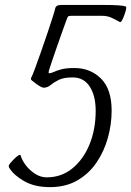

<svg xmlns="http://www.w3.org/2000/svg" viewBox="-20 -748 530 776"><path d="M182.1 8.3Q119.6 8.3 77.6 -15.9Q35.6 -40 17.6 -69.3Q13.7 -76.2 16.8 -82Q20 -87.9 34.2 -102.5Q45.4 -114.3 53.7 -119.4Q62 -124.5 63 -120.6Q69.3 -99.1 85.4 -78.6Q101.6 -58.1 123.3 -44.7Q145 -31.2 168.9 -31.2Q228 -31.2 272.5 -67.4Q316.9 -103.5 341.8 -164.3Q366.7 -225.1 366.7 -300.3Q366.7 -360.8 342.8 -397.9Q318.8 -435.1 273.9 -435.1Q236.8 -435.1 216.8 -424.8Q196.8 -414.6 184.3 -404.1Q171.9 -393.6 156.2 -393.6Q147.9 -393.6 125.5 -409.7Q113.3 -418.9 108.2 -423.3Q103 -427.7 106.4 -434.6Q111.8 -444.8 122.6 -474.1Q133.3 -503.4 146.7 -541.5Q160.2 -579.6 172.6 -616.7Q185.1 -653.8 193.6 -680.7Q202.1 -707.5 203.1 -713.9Q206.1 -728 227.1 -728H399.4Q472.7 -728 488.3 -721.7Q494.1 -719.7 482.9 -688Q471.2 -654.8 463.9 -659.2Q449.7 -667.5 431.9 -675.8Q414.1 -684.1 393.6 -684.1H270Q262.2 -684.1 258.3 -683.1Q254.4 -682.1 251.5 -674.8Q250.5 -671.9 243.9 -654.1Q237.3 -636.2 228 -609.9Q218.8 -583.5 208.7 -554.9Q198.7 -526.4 190.4 -501.7Q182.1 -477.1 177.7 -462.9Q174.8 -452.1 178.2 -452.1Q187 -452.1 198.2 -457.5Q209.5 -462.9 228.8 -468Q248 -473.1 280.8 -473.1Q344.7 -473.1 387.9 -430.7Q431.2 -388.2 431.2 -300.8Q431.2 -245.6 416 -190.9Q400.9 -136.2 370.1 -91.1Q339.4 -45.9 292.5 -18.8Q245.6 8.3 182.1 8.3Z"/></svg>

Font: Dai Banna SIL Light
Style: Italic
Weight: 300
Italic angle: -11°
Designer: Victor Gaultney
Foundry: SIL International
Version: Version 4.000